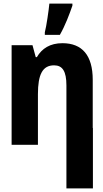

<svg xmlns="http://www.w3.org/2000/svg" viewBox="-20 -798 570 1058"><path d="M227 -620V-606H310C340 -659 362 -718 379 -767V-778H252C249 -745 236 -653 227 -620ZM44 0H189V-279C189 -387 214 -438 278 -438C324 -438 346 -406 346 -327V-93V240H492V-93H491V-358C491 -494 432 -560 324 -560C256 -560 211 -531 183 -483H177L159 -549H44Z"/></svg>

Font: Noto Sans Mono Condensed ExtraBold
Style: Regular
Weight: 800
Width: 3
Designer: Monotype Design Team
Foundry: Monotype Imaging Inc.
Version: Version 2.014